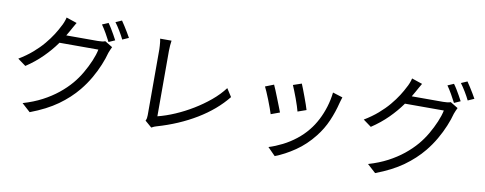

<svg xmlns="http://www.w3.org/2000/svg" viewBox="-72 -1204 4144 1642"><g transform="rotate(10 2000.0 -382.5)"><path d="M765 -800Q778 -783 793 -758.5Q808 -734 822 -709Q836 -684 847 -663L793 -639Q778 -669 755 -709Q732 -749 712 -777ZM875 -840Q888 -822 903.5 -797Q919 -772 934 -747.5Q949 -723 959 -704L905 -680Q889 -713 866 -751Q843 -789 822 -817ZM831 -601Q825 -591 819 -575.5Q813 -560 808 -548Q795 -498 770.5 -438.5Q746 -379 711 -318.5Q676 -258 631 -203Q563 -120 468 -52Q373 16 233 69L160 3Q252 -24 325 -62.5Q398 -101 456.5 -148Q515 -195 560 -248Q599 -294 631 -349Q663 -404 686.5 -459.5Q710 -515 719 -560H349L381 -632Q393 -632 426 -632Q459 -632 501.5 -632Q544 -632 586 -632Q628 -632 659 -632Q690 -632 700 -632Q720 -632 736.5 -634Q753 -636 765 -641ZM496 -752Q484 -732 472 -710Q460 -688 452 -674Q423 -619 378 -555.5Q333 -492 270.5 -429.5Q208 -367 128 -314L58 -365Q123 -404 174.5 -448.5Q226 -493 264.5 -539Q303 -585 330 -627.5Q357 -670 373 -703Q381 -716 390.5 -739.5Q400 -763 404 -783Z M1222 -32Q1228 -44 1230 -55Q1232 -66 1232 -81Q1232 -96 1232 -137Q1232 -178 1232 -235Q1232 -292 1232 -354.5Q1232 -417 1232 -476.5Q1232 -536 1232 -582.5Q1232 -629 1232 -653Q1232 -666 1230.5 -684Q1229 -702 1227.5 -718Q1226 -734 1223 -744H1322Q1319 -726 1317 -700.5Q1315 -675 1315 -653Q1315 -633 1315 -595Q1315 -557 1315 -508.5Q1315 -460 1315 -406Q1315 -352 1315 -300Q1315 -248 1315 -203.5Q1315 -159 1315 -128Q1315 -97 1315 -86Q1387 -104 1463.5 -137Q1540 -170 1613.5 -214.5Q1687 -259 1751.5 -312.5Q1816 -366 1862 -427L1907 -357Q1810 -236 1659.5 -145Q1509 -54 1322 0Q1314 2 1303 6.5Q1292 11 1280 18Z M2483 -576Q2490 -561 2501 -531.5Q2512 -502 2524.5 -469Q2537 -436 2547 -406.5Q2557 -377 2562 -360L2488 -334Q2484 -351 2474.5 -380Q2465 -409 2453 -442.5Q2441 -476 2429 -505Q2417 -534 2410 -551ZM2845 -520Q2840 -505 2836.5 -492.5Q2833 -480 2830 -470Q2810 -388 2776 -309.5Q2742 -231 2688 -163Q2619 -75 2532.5 -16Q2446 43 2362 75L2296 8Q2354 -10 2413.5 -40Q2473 -70 2526.5 -112Q2580 -154 2621 -205Q2657 -249 2685.5 -304Q2714 -359 2733 -421Q2752 -483 2759 -547ZM2251 -526Q2259 -509 2271 -480Q2283 -451 2296.5 -416.5Q2310 -382 2322.5 -350.5Q2335 -319 2342 -300L2266 -272Q2260 -291 2248.5 -323.5Q2237 -356 2223 -391Q2209 -426 2196.5 -455Q2184 -484 2177 -497Z M3765 -800Q3778 -783 3793 -758.5Q3808 -734 3822 -709Q3836 -684 3847 -663L3793 -639Q3778 -669 3755 -709Q3732 -749 3712 -777ZM3875 -840Q3888 -822 3903.5 -797Q3919 -772 3934 -747.5Q3949 -723 3959 -704L3905 -680Q3889 -713 3866 -751Q3843 -789 3822 -817ZM3831 -601Q3825 -591 3819 -575.5Q3813 -560 3808 -548Q3795 -498 3770.5 -438.5Q3746 -379 3711 -318.5Q3676 -258 3631 -203Q3563 -120 3468 -52Q3373 16 3233 69L3160 3Q3252 -24 3325 -62.5Q3398 -101 3456.5 -148Q3515 -195 3560 -248Q3599 -294 3631 -349Q3663 -404 3686.5 -459.5Q3710 -515 3719 -560H3349L3381 -632Q3393 -632 3426 -632Q3459 -632 3501.5 -632Q3544 -632 3586 -632Q3628 -632 3659 -632Q3690 -632 3700 -632Q3720 -632 3736.5 -634Q3753 -636 3765 -641ZM3496 -752Q3484 -732 3472 -710Q3460 -688 3452 -674Q3423 -619 3378 -555.5Q3333 -492 3270.5 -429.5Q3208 -367 3128 -314L3058 -365Q3123 -404 3174.5 -448.5Q3226 -493 3264.5 -539Q3303 -585 3330 -627.5Q3357 -670 3373 -703Q3381 -716 3390.5 -739.5Q3400 -763 3404 -783Z"/></g></svg>

Font: Noto Sans TC
Style: Regular
Weight: 400
Designer: Ryoko NISHIZUKA  (kana, bopomofo & ideographs); Paul D. Hunt (Latin, Greek & Cyrillic); Sandoll Communications , Soo-you
Foundry: Adobe
Version: Version 2.004-H2;hotconv 1.0.118;makeotfexe 2.5.65603